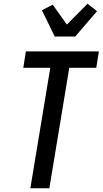

<svg xmlns="http://www.w3.org/2000/svg" viewBox="-20 -1011 551 1031"><path d="M143 0 250 -647H105L119 -735H511L497 -647H352L245 0ZM274 -815 205 -956 263 -986 339 -879 450 -991 501 -951 384 -815Z"/></svg>

Font: Iosevka Term Curly Semibold
Style: Italic
Weight: 600
Italic angle: -9°
Designer: Belleve Invis
Foundry: Belleve Invis
Version: Version 32.3.0